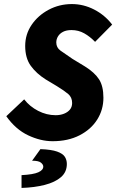

<svg xmlns="http://www.w3.org/2000/svg" viewBox="-20 -683 574 945"><path d="M239 12Q180 12 118.5 -17Q57 -46 11 -111L99 -194Q126 -159 167.5 -137.5Q209 -116 254 -116Q277 -116 295.5 -123.5Q314 -131 324.5 -144Q335 -157 335 -176Q335 -204 315.5 -220.5Q296 -237 260 -259L205 -292Q159 -321 131.5 -359Q104 -397 104 -457Q104 -514 135.5 -560.5Q167 -607 219.5 -635Q272 -663 334 -663Q391 -663 443.5 -636Q496 -609 532 -562L448 -477Q423 -503 394.5 -519Q366 -535 332 -535Q307 -535 290.5 -526.5Q274 -518 265.5 -504Q257 -490 257 -474Q257 -449 277.5 -434Q298 -419 337 -393L398 -356Q446 -326 467.5 -292.5Q489 -259 489 -202Q489 -143 458.5 -94.5Q428 -46 371.5 -17Q315 12 239 12ZM86 242V179Q144 176 168.5 165Q193 154 193 137Q193 127 181.5 117.5Q170 108 138 108L179 51Q233 53 261 63Q289 73 299 88.5Q309 104 309 124Q309 164 280 189Q251 214 200.5 227Q150 240 86 242Z"/></svg>

Font: Source Sans 3 ExtraLight ExtraBold
Style: Italic
Weight: 800
Italic angle: -11°
Version: Version 3.052;hotconv 1.1.0;makeotfexe 2.6.0